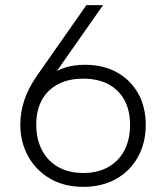

<svg xmlns="http://www.w3.org/2000/svg" viewBox="-20 -720 640 747"><path d="M304 7Q229 7 174 -25.5Q119 -58 89 -113Q59 -168 59 -235Q59 -284 75 -331.5Q91 -379 127 -430L316 -700H381L179 -412L91 -307Q112 -380 169.5 -424Q227 -468 310 -468Q382 -468 435 -438.5Q488 -409 517.5 -356.5Q547 -304 547 -234Q547 -164 516.5 -109Q486 -54 431 -23.5Q376 7 304 7ZM121 -235Q121 -179 143 -136.5Q165 -94 206 -70.5Q247 -47 304 -47Q361 -47 402 -70.5Q443 -94 464.5 -136Q486 -178 486 -234Q486 -290 464.5 -330Q443 -370 402 -392Q361 -414 304 -414Q247 -414 206 -392.5Q165 -371 143 -331Q121 -291 121 -235Z"/></svg>

Font: Albert Sans Light
Style: Regular
Weight: 300
Designer: Andreas Rasmussen
Foundry: a.Foundry
Version: Version 1.025